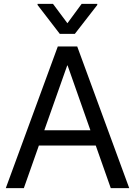

<svg xmlns="http://www.w3.org/2000/svg" viewBox="-20 -966 693 986"><path d="M102.5 0H9.8L276.9 -727.5H376.5L643.6 0H548.8L471.7 -218.8H179.7ZM207.5 -296.9H444.3L327.1 -629.9H325.2ZM252 -946.3 326.2 -846.7 399.4 -946.3H479.5V-940.4L364.3 -792H287.1L172.9 -940.4V-946.3Z"/></svg>

Font: Inter Display
Style: Regular
Weight: 400
Designer: Rasmus Andersson
Foundry: rsms
Version: Version 4.000;git-37864ae